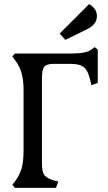

<svg xmlns="http://www.w3.org/2000/svg" viewBox="-20 -909 522 929"><path d="M40 -15 52 -31Q75 -61 84.5 -94Q94 -127 94 -182V-469Q94 -522 84.5 -555.5Q75 -589 52 -619L40 -636L52 -650H319Q360 -650 384 -654.5Q408 -659 422 -669L438 -681L453 -669V-508L422 -497L417 -519Q409 -553 398.5 -569.5Q388 -586 369.5 -593Q351 -600 318 -600H240Q205 -600 194 -586Q183 -572 183 -530V-120Q183 -78 194 -62.5Q205 -47 240 -36L262 -31L251 0H52ZM269 -747 411 -889Q428 -880 438.5 -865Q449 -850 449 -832Q449 -811 437 -795Q425 -779 398 -766L296 -716Z"/></svg>

Font: Kurale
Style: Regular
Weight: 400
Designer: Eduardo Rodriguez Tunni
Foundry: Eduardo Rodriguez Tunni
Version: Version 2.000